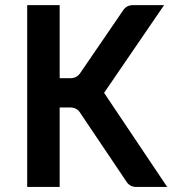

<svg xmlns="http://www.w3.org/2000/svg" viewBox="-20 -742 684 762"><path d="M643.6 0H521.5Q493.7 0 480 -23.9L300.3 -291Q286.6 -315.4 258.8 -315.4H216.8V0H87.9V-721.7H216.8V-431.6H258.8Q272.9 -431.6 283.2 -437.5Q293.5 -443.4 300.8 -455.6L466.8 -698.2Q474.1 -710.4 484.4 -716.1Q494.6 -721.7 508.8 -721.7H631.3L393.1 -373.5Z"/></svg>

Font: Lycee Sans SemiBold
Style: Regular
Weight: 600
Designer: Justin Alvin
Foundry: Alkove Design
Version: Version 1.030